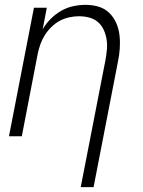

<svg xmlns="http://www.w3.org/2000/svg" viewBox="-20 -562 590 792"><path d="M313 210 415 -314Q419 -336 421 -358Q423 -380 419.5 -400.5Q416 -421 407.5 -439.5Q399 -458 384 -471Q369 -484 348.5 -489.5Q328 -495 306 -495Q286 -495 265.5 -490.5Q245 -486 227 -476.5Q209 -467 193 -451.5Q177 -436 165.5 -418Q154 -400 147 -380.5Q140 -361 136 -342L70 0H17L120 -530H173L156 -441Q169 -464 189 -484Q209 -504 232.5 -517.5Q256 -531 282 -536.5Q308 -542 332 -542Q361 -542 386.5 -534.5Q412 -527 430.5 -509Q449 -491 459.5 -467Q470 -443 473 -416Q476 -389 474 -361Q472 -333 466 -305L366 210Z"/></svg>

Font: Lode Dark
Style: Italic
Weight: 400
Italic angle: -11°
Monospace: yes
Designer: Belleve Invis
Foundry: Belleve Invis
Version: Version 29.2.0; ttfautohint (v1.8.3)